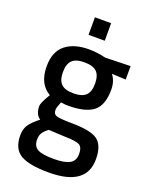

<svg xmlns="http://www.w3.org/2000/svg" viewBox="-168 -781 859 1101"><g transform="rotate(20 261.0 -230.5)"><path d="M270 233Q150 233 97 201.5Q44 170 44 87Q44 49 62 22.5Q80 -4 121 -35Q89 -56 89 -107Q89 -117 98 -136.5Q107 -156 116 -171L125 -186Q51 -228 51 -336Q51 -426 104 -468Q157 -510 247 -510Q268 -510 294 -507Q320 -504 335 -500L350 -497L503 -501V-419L417 -423Q445 -389 445 -336Q445 -240 396.5 -202.5Q348 -165 244 -165Q219 -165 199 -169Q184 -132 184 -119Q184 -93 202.5 -86Q221 -79 295 -78Q412 -78 455.5 -47Q499 -16 499 70Q499 233 270 233ZM287 8 187 3Q162 22 152.5 38Q143 54 143 78Q143 118 171 134Q199 150 271 150Q337 150 367.5 132.5Q398 115 398 75Q398 32 376 20.5Q354 9 287 8ZM247 -242Q300 -242 323 -264.5Q346 -287 346 -336Q346 -386 323 -408.5Q300 -431 247 -431Q196 -431 173 -408.5Q150 -386 150 -336Q150 -287 173 -264.5Q196 -242 247 -242ZM215 -587V-694H314V-587Z"/></g></svg>

Font: TitilliumText
Style: Medium
Weight: 500
Designer: Accademia di Belle Arti di Urbino and others
Foundry: Accademia di Belle Arti di Urbino and others.
Version: Version 60.001